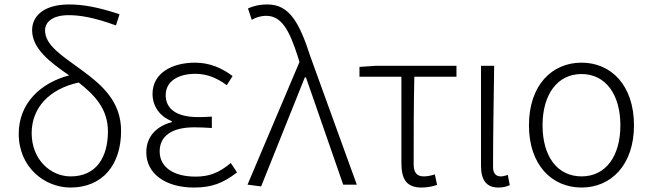

<svg xmlns="http://www.w3.org/2000/svg" viewBox="-20 -828 2919 861"><path d="M297 -37C206 -37 122 -113 122 -231C122 -344 200 -429 333 -458C404 -402 464 -340 464 -239C464 -123 412 -37 297 -37ZM516 -764C421 -796 352 -808 290 -808C174 -808 124 -754 124 -693C124 -610 203 -550 290 -490C161 -456 64 -364 64 -228C64 -77 181 13 296 13C440 13 523 -89 523 -241C523 -374 436 -448 346 -514C257 -579 182 -625 182 -692C182 -727 213 -760 288 -760C338 -760 401 -750 500 -714Z M850 13C928 13 980 -6 1043 -55L1015 -97C961 -52 917 -36 857 -36C757 -36 696 -79 696 -149C696 -217 749 -257 851 -257C876 -257 899 -256 930 -254V-305C903 -303 887 -303 867 -303C765 -303 723 -345 723 -401C723 -466 783 -497 856 -497C908 -497 952 -479 997 -446L1023 -487C975 -523 920 -547 855 -547C751 -547 664 -500 664 -407C664 -354 694 -307 750 -285V-280C691 -265 636 -223 636 -145C636 -50 721 13 850 13Z M1151 8 1347 -481H1352L1519 0H1580L1372 -574C1323 -726 1278 -808 1180 -808C1141 -808 1113 -800 1092 -790L1109 -739C1126 -749 1147 -757 1174 -757C1242 -757 1277 -694 1315 -576L1323 -550L1090 0Z M1871 13C1898 13 1924 7 1940 1L1930 -46C1915 -41 1897 -37 1881 -37C1849 -37 1835 -54 1835 -92C1835 -220 1835 -350 1838 -484H2027V-533H1666L1592 -528V-484H1780V-98C1780 -22 1804 13 1871 13Z M2215 13C2238 13 2254 8 2266 2L2257 -44C2244 -39 2235 -37 2225 -37C2205 -37 2191 -50 2191 -78C2191 -225 2194 -379 2196 -533H2137V-85C2137 -19 2162 13 2215 13Z M2588 13C2720 13 2823 -88 2823 -266C2823 -446 2720 -547 2588 -547C2455 -547 2352 -446 2352 -266C2352 -88 2455 13 2588 13ZM2588 -37C2479 -37 2413 -127 2413 -266C2413 -404 2479 -496 2588 -496C2696 -496 2762 -404 2762 -266C2762 -127 2696 -37 2588 -37Z"/></svg>

Font: Noto Sans JP Light
Style: Regular
Weight: 300
Designer: Ryoko NISHIZUKA (kana & ideographs); Paul D. Hunt (Latin, Greek & Cyrillic); Wenlong ZHANG (bopomofo); Sandoll Communica
Foundry: Adobe Systems Incorporated
Version: Version 1.004;PS 1.004;hotconv 1.0.82;makeotf.lib2.5.63406